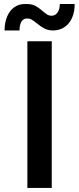

<svg xmlns="http://www.w3.org/2000/svg" viewBox="-20 -922 388 942"><path d="M114.3 -719.7H233.9V0H114.3ZM106 -902.3Q133.8 -903.3 151.9 -894Q169.9 -884.8 189.9 -867.2Q203.6 -855.5 212.4 -850.1Q221.2 -844.7 231.9 -844.7Q251.5 -844.7 262.5 -860.8Q273.4 -877 273.4 -902.3H346.2Q346.7 -865.7 334.2 -836.2Q321.8 -806.6 297.6 -789.8Q273.4 -772.9 240.7 -772.5Q215.8 -772.9 198.2 -782Q180.7 -791 160.6 -807.6Q145.5 -819.8 135.5 -825.7Q125.5 -831.5 113.3 -831.1Q95.2 -832 85.4 -816.2Q75.7 -800.3 75.7 -772.5H2.4Q2.4 -810.5 14.9 -840.6Q27.3 -870.6 50.8 -887Q74.2 -903.3 106 -902.3Z"/></svg>

Font: Reddit Sans SemiBold
Style: Regular
Weight: 600
Designer: Stephen Hutchings
Foundry: Reddit
Version: Version 1.013